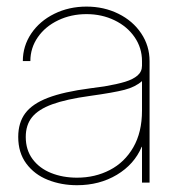

<svg xmlns="http://www.w3.org/2000/svg" viewBox="-20 -543 530 571"><path d="M34.2 -135.7Q34.2 -178.2 55.2 -206.3Q76.2 -234.4 122.8 -252.2Q169.4 -270 248 -280.3Q269.5 -283.2 290.5 -286.1Q328.1 -292.5 352.1 -299.8Q376 -307.1 389.2 -318.6Q402.3 -330.1 402.3 -347.7V-361.3Q402.3 -400.4 380.4 -432.4Q358.4 -464.4 320.6 -482.7Q282.7 -501 237.3 -501Q191.4 -501 153.1 -482.7Q114.7 -464.4 92.5 -432.4Q70.3 -400.4 70.3 -361.3H47.9Q47.9 -406.2 73 -443.4Q98.1 -480.5 141.6 -502Q185.1 -523.4 237.3 -523.4Q289.1 -523.4 332 -502.2Q375 -481 399.9 -443.8Q424.8 -406.7 424.8 -361.3V0H402.3V-106.4H401.4Q379.4 -54.2 327.6 -23.2Q275.9 7.8 209 7.8Q162.1 7.8 122.3 -8.1Q82.5 -23.9 58.3 -56.4Q34.2 -88.9 34.2 -135.7ZM402.3 -213.9V-301.8Q382.3 -284.2 350.3 -275.9Q318.4 -267.6 248 -257.8Q176.8 -248 135.5 -232.9Q94.2 -217.8 75.4 -194.6Q56.6 -171.4 56.6 -135.7Q56.6 -97.2 76.9 -69.8Q97.2 -42.5 131.8 -28.6Q166.5 -14.6 209 -14.6Q262.7 -14.6 306.6 -37.4Q350.6 -60.1 376.5 -105Q402.3 -149.9 402.3 -213.9Z"/></svg>

Font: Intratopia Thin
Style: Regular
Weight: 100
Designer: Rasmus Andersson
Foundry: rsms
Version: Version 3.000;Glyphs 3.2.3 (3260)